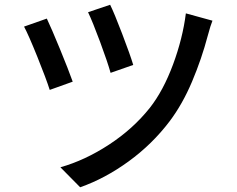

<svg xmlns="http://www.w3.org/2000/svg" viewBox="-20 -750 996 807"><path d="M442.9 -730Q460 -695.8 493.4 -608.2Q526.9 -520.5 540 -477.1L444.8 -443.8Q432.6 -487.8 400.9 -573.5Q369.1 -659.2 350.1 -698.7ZM761.2 -693.8 873 -663.1Q865.2 -644.5 853 -599.1Q827.6 -502.9 787.4 -407.5Q747.1 -312 692.9 -240.2Q620.1 -144 520.8 -71.8Q421.4 0.5 316.9 37.1L233.9 -46.9Q337.4 -76.2 438.2 -142.1Q539.1 -208 609.9 -296.9Q666.5 -369.1 707.3 -479Q748 -588.9 761.2 -693.8ZM176.8 -671.9Q196.3 -630.9 232.2 -543.5Q268.1 -456.1 285.6 -406.7L189 -372.1Q174.3 -418.5 137 -511.2Q99.6 -604 81.1 -638.2Z"/></svg>

Font: Karasuma Gothic
Style: Regular
Weight: 500
Designer: Rasmus Andersson / Ryoko Nishizuka
Foundry: Genbu
Version: Version 1.00